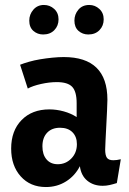

<svg xmlns="http://www.w3.org/2000/svg" viewBox="-20 -742 522 774"><path d="M165 12Q102 12 63.5 -31Q25 -74 25 -143Q25 -215 67 -258Q109 -301 179 -301Q208 -301 237 -293Q266 -285 289 -270V-326Q289 -373 271 -392Q253 -411 209 -411Q179 -411 145.5 -403.5Q112 -396 92 -385L61 -481Q76 -487 97 -493Q118 -499 142 -503Q166 -507 191 -509.5Q216 -512 237 -512Q413 -512 413 -340Q413 -325 411.5 -296Q410 -267 408.5 -235.5Q407 -204 405.5 -177Q404 -150 404 -139Q404 -116 411 -106Q418 -96 437 -96Q450 -96 467 -100L451 -4Q435 1 421.5 4Q408 7 394 7Q357 7 332 -13.5Q307 -34 302 -72Q282 -33 246 -10.5Q210 12 165 12ZM213 -80Q245 -80 267.5 -103Q290 -126 290 -161Q290 -191 272 -209Q254 -227 222 -227Q189 -227 170 -207Q151 -187 151 -152Q151 -119 167.5 -99.5Q184 -80 213 -80ZM98 -659Q98 -684 114.5 -703Q131 -722 157 -722Q181 -722 198.5 -706Q216 -690 216 -664Q216 -638 199 -620.5Q182 -603 154 -603Q131 -603 114.5 -617.5Q98 -632 98 -659ZM280 -659Q280 -684 296 -703Q312 -722 340 -722Q363 -722 380.5 -706Q398 -690 398 -664Q398 -638 381 -620.5Q364 -603 336 -603Q313 -603 296.5 -617.5Q280 -632 280 -659Z"/></svg>

Font: Cantora One
Style: Regular
Weight: 400
Designer: Pablo Impallari, Rodrigo Fuenzalida
Foundry: Pablo Impallari
Version: Version 1.002; ttfautohint (v0.8) -G 200 -r 50